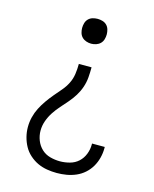

<svg xmlns="http://www.w3.org/2000/svg" viewBox="-113 -614 726 904"><g transform="rotate(15 250.0 -162.5)"><path d="M250 -417Q262 -417 274 -421Q286 -425 294.5 -433.5Q303 -442 306.5 -454Q310 -466 310 -478Q310 -490 306.5 -502Q303 -514 294.5 -522.5Q286 -531 274 -534.5Q262 -538 250 -538Q238 -538 226 -534.5Q214 -531 205.5 -522.5Q197 -514 193.5 -502Q190 -490 190 -478Q190 -466 193.5 -454Q197 -442 205.5 -433.5Q214 -425 226 -421Q238 -417 250 -417ZM251 213Q275 213 298.5 209Q322 205 344 195.5Q366 186 384 170Q402 154 414 133.5Q426 113 432 89.5Q438 66 438 43Q438 41 438 39.5Q438 38 438 36H376Q376 37 376 38Q376 39 376 41Q376 65 367 88Q358 111 340.5 127Q323 143 299 149.5Q275 156 251 156Q227 156 203 149.5Q179 143 161.5 126.5Q144 110 135 87Q126 64 126 40Q126 15 134.5 -8.5Q143 -32 156.5 -52.5Q170 -73 186.5 -91.5Q203 -110 219 -128.5Q235 -147 248 -168Q261 -189 269 -212.5Q277 -236 279 -260.5Q281 -285 281 -310H219Q219 -285 215.5 -260.5Q212 -236 201 -214Q190 -192 174 -173.5Q158 -155 142 -136Q126 -117 112 -97Q98 -77 87 -55.5Q76 -34 70 -10Q64 14 64 39Q64 63 70 86.5Q76 110 87.5 131Q99 152 117.5 168.5Q136 185 157.5 195Q179 205 203 209Q227 213 251 213Z"/></g></svg>

Font: Iosevka SS09 Light
Style: Regular
Weight: 300
Monospace: yes
Designer: Belleve Invis
Foundry: Belleve Invis
Version: Version 5.2.1; ttfautohint (v1.8.3)